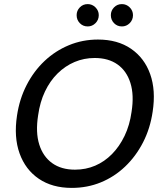

<svg xmlns="http://www.w3.org/2000/svg" viewBox="-20 -905 797 937"><path d="M330 12Q235 12 169.5 -32.5Q104 -77 75.5 -156.5Q47 -236 63 -341Q75 -422 110 -490Q145 -558 197.5 -607.5Q250 -657 316.5 -684.5Q383 -712 458 -712Q554 -712 619.5 -667Q685 -622 713 -543Q741 -464 725 -360Q713 -278 678 -210Q643 -142 590.5 -92Q538 -42 472 -15Q406 12 330 12ZM346 -77Q399 -77 444.5 -96.5Q490 -116 526.5 -153Q563 -190 588 -242Q613 -294 622 -359Q635 -441 616.5 -500Q598 -559 553.5 -590.5Q509 -622 442 -622Q390 -622 344 -602.5Q298 -583 261 -546.5Q224 -510 199.5 -458.5Q175 -407 166 -342Q153 -259 171.5 -200Q190 -141 234.5 -109Q279 -77 346 -77ZM408 -776Q385 -776 369.5 -792Q354 -808 354 -831Q354 -853 369.5 -869Q385 -885 408 -885Q430 -885 446 -869Q462 -853 462 -831Q462 -808 446 -792Q430 -776 408 -776ZM575 -776Q552 -776 536.5 -792Q521 -808 521 -831Q521 -853 536.5 -869Q552 -885 575 -885Q597 -885 613 -869Q629 -853 629 -831Q629 -808 613 -792Q597 -776 575 -776Z"/></svg>

Font: DM Sans 10pt Medium
Style: Italic
Weight: 500
Italic angle: -10°
Version: Version 4.004;gftools[0.9.30]